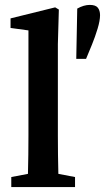

<svg xmlns="http://www.w3.org/2000/svg" viewBox="-20 -763 428 783"><path d="M26 0V-41L94 -54Q95 -93 95.5 -132Q96 -171 96 -210V-639L23 -649V-688L205 -733L220 -724L216 -583V-210Q216 -171 216.5 -132Q217 -93 218 -54L286 -41V0ZM346 -743Q370 -743 379 -731.5Q388 -720 388 -701Q388 -679 378 -646Q368 -613 355 -581L331 -523H291L295 -728Q322 -743 346 -743Z"/></svg>

Font: Source Serif Pro SemiBold
Style: Regular
Weight: 600
Designer: Frank Grießhammer
Foundry: Adobe Systems Incorporated
Version: Version 3.001;hotconv 1.0.111;makeotfexe 2.5.65597